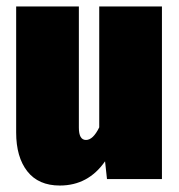

<svg xmlns="http://www.w3.org/2000/svg" viewBox="-20 -554 555 594"><path d="M481 0H311L305 -55Q253 20 165 20Q99 20 64.5 -24Q30 -68 30 -144V-534H224V-159Q224 -121 246 -121Q268 -121 287 -160V-534H481Z"/></svg>

Font: Fira Sans Condensed Black
Style: Regular
Weight: 900
Width: 3
Designer: Carrois Corporate & Edenspiekermann AG
Foundry: Carrois Corporate GbR & Edenspiekermann AG
Version: Version 4.203